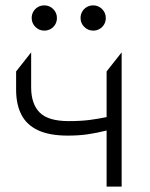

<svg xmlns="http://www.w3.org/2000/svg" viewBox="-20 -695 558 715"><path d="M377 0V-209Q339.5 -199.5 305.8 -194.8Q272 -190 233 -190Q164 -190 121.5 -210Q79 -230 59.5 -268.2Q40 -306.5 40 -361V-429L96 -500V-370Q96 -308 127.8 -276Q159.5 -244 236 -244Q279.5 -244 313 -248.2Q346.5 -252.5 377 -259V-429L433 -500V0ZM145 -581Q125.5 -581 111.8 -594.8Q98 -608.5 98 -628Q98 -641 104.2 -651.8Q110.5 -662.5 121.2 -668.8Q132 -675 145 -675Q164.5 -675 178.2 -661.2Q192 -647.5 192 -628Q192 -615 185.8 -604.2Q179.5 -593.5 168.8 -587.2Q158 -581 145 -581ZM327 -581Q307.5 -581 293.8 -594.8Q280 -608.5 280 -628Q280 -641 286.2 -651.8Q292.5 -662.5 303.2 -668.8Q314 -675 327 -675Q346.5 -675 360.2 -661.2Q374 -647.5 374 -628Q374 -615 367.8 -604.2Q361.5 -593.5 350.8 -587.2Q340 -581 327 -581Z"/></svg>

Font: Geologica-Sharp
Style: Regular
Weight: 100
Designer: Sindre Bremnes, Frode Helland
Foundry: Monokrom Skriftforlag AS
Version: Version 1.010;gftools[0.9.28]